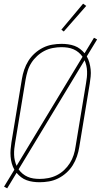

<svg xmlns="http://www.w3.org/2000/svg" viewBox="-20 -981 547 1042"><path d="M19 41 2 32 58 -60Q49 -76 44 -94Q39 -112 37.5 -131Q36 -150 37.5 -169.5Q39 -189 42 -208L99 -553Q103 -578 111.5 -603Q120 -628 134 -650.5Q148 -673 168.5 -691.5Q189 -710 213 -722Q237 -734 263 -738.5Q289 -743 314 -743Q332 -743 350 -740.5Q368 -738 384.5 -732Q401 -726 414.5 -715.5Q428 -705 439 -692L490 -776L507 -767L451 -675Q460 -659 465 -641Q470 -623 472 -604Q474 -585 472 -565.5Q470 -546 467 -527L410 -182Q406 -157 397.5 -132Q389 -107 375 -84.5Q361 -62 340.5 -43.5Q320 -25 296 -13Q272 -1 246 3.5Q220 8 195 8Q177 8 159 5.5Q141 3 124.5 -3Q108 -9 94.5 -19.5Q81 -30 70 -43ZM70 -81 428 -673Q419 -686 406.5 -696.5Q394 -707 379 -713.5Q364 -720 347.5 -722.5Q331 -725 313 -725Q291 -725 267 -720.5Q243 -716 221.5 -705Q200 -694 181.5 -677Q163 -660 150 -639.5Q137 -619 130 -596Q123 -573 119 -550L62 -205Q59 -189 57.5 -173Q56 -157 56.5 -141Q57 -125 60.5 -110Q64 -95 70 -81ZM196 -10Q218 -10 242 -14.5Q266 -19 288 -30Q310 -41 328 -58Q346 -75 359 -95.5Q372 -116 379.5 -139Q387 -162 390 -185L447 -530Q450 -546 451.5 -562Q453 -578 452.5 -594Q452 -610 448.5 -625Q445 -640 439 -654L81 -62Q90 -49 102.5 -38.5Q115 -28 130 -21.5Q145 -15 161.5 -12.5Q178 -10 196 -10ZM326 -810 313 -820 431 -961 448 -949Z"/></svg>

Font: Iosevka Thin
Style: Italic
Weight: 100
Italic angle: -9°
Monospace: yes
Designer: Belleve Invis
Foundry: Belleve Invis
Version: Version 32.5.0; ttfautohint (v1.8.4)